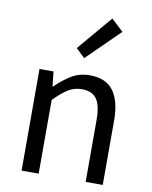

<svg xmlns="http://www.w3.org/2000/svg" viewBox="-94 -942 798 1011"><g transform="rotate(10 305.0 -436.0)"><path d="M92.1 0V-543.4H167L175.7 -464.5H178.1Q216.8 -503.1 260.3 -529.9Q303.9 -556.8 360.1 -556.8Q445.8 -556.8 486 -502.4Q526.1 -448 526.1 -344.1V0H434.7V-332.4Q434.7 -408.5 410.5 -442.9Q386.3 -477.4 331.5 -477.4Q289.9 -477.4 257 -456.4Q224.2 -435.5 183.5 -394V0ZM313.6 -640.4 266.4 -686.1 423.9 -871.9 488.2 -811.8Z"/></g></svg>

Font: Shanggu Sans SC VF
Style: Regular
Weight: 250
Designer: GuiWonder
Version: Version 1.021